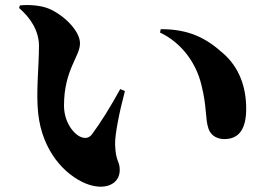

<svg xmlns="http://www.w3.org/2000/svg" viewBox="-20 -725 1040 744"><path d="M128 -285C144 -140 230 -48 312 -14C386 16 444 -11 444 -66C444 -103 428 -97 426 -166C425 -203 442 -289 464 -372L446 -380C408 -311 371 -251 336 -204C324 -189 309 -188 294 -194C267 -204 228 -250 228 -316C228 -454 290 -506 290 -557C290 -606 226 -668 168 -692C133 -706 85 -707 57 -704L54 -694C98 -656 131 -606 131 -547C131 -466 119 -368 128 -285ZM760 -398C783 -307 774 -268 788 -226C798 -197 825 -186 849 -186C909 -186 934 -229 934 -304C934 -386 908 -463 845 -518C779 -577 714 -612 603 -612L600 -599C686 -558 740 -479 760 -398Z"/></svg>

Font: Noto Serif KR Black
Style: Regular
Weight: 900
Version: Version 1.001;PS 1.001;hotconv 16.6.54;makeotf.lib2.5.65590